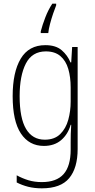

<svg xmlns="http://www.w3.org/2000/svg" viewBox="-20 -785 518 1046"><path d="M227 -539Q284 -539 316 -511.5Q348 -484 364 -445H368L373 -529H403V27Q403 130 357 185.5Q311 241 208 241Q167 241 133.5 232.5Q100 224 71 209V170Q102 187 135 197Q168 207 208 207Q288 207 326.5 163.5Q365 120 365 30V-10Q365 -33 365.5 -55Q366 -77 368 -105H365Q350 -53 313 -21.5Q276 10 219 10Q139 10 94 -57.5Q49 -125 49 -261Q49 -392 93 -465.5Q137 -539 227 -539ZM230 -505Q155 -505 121 -439Q87 -373 87 -261Q87 -141 122 -82.5Q157 -24 224 -24Q277 -24 308 -54.5Q339 -85 352 -132.5Q365 -180 365 -232V-308Q365 -365 352 -409.5Q339 -454 309 -479.5Q279 -505 230 -505ZM286 -756Q279 -739 269.5 -711Q260 -683 252.5 -654.5Q245 -626 243 -605H202V-614Q211 -649 227 -690.5Q243 -732 265 -765H286Z"/></svg>

Font: Noto Sans Khmer UI Condensed ExtraLight
Style: Regular
Weight: 200
Width: 3
Designer: Danh Hong and the Monotype Design Team
Foundry: Monotype Imaging Inc.
Version: Version 2.002; ttfautohint (v1.8.4.7-5d5b)